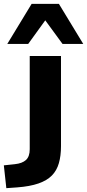

<svg xmlns="http://www.w3.org/2000/svg" viewBox="-81 -788 454 1001"><path d="M-48 193 -61 74 -4 68Q35 64 54.5 46Q74 28 74 -10V-496H237V-26Q237 24 226 62.5Q215 101 189.5 127Q164 153 119.5 168.5Q75 184 8 189ZM-43 -559 84 -768H226L353 -559H245L155 -682L66 -559Z"/></svg>

Font: Nunito Sans 10pt SemiExpanded ExtraBold
Style: Regular
Weight: 800
Width: 6
Designer: Vernon Adams
Foundry: Vernon Adams
Version: Version 3.101;gftools[0.9.27]